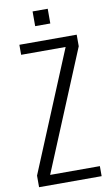

<svg xmlns="http://www.w3.org/2000/svg" viewBox="-108 -1071 640 1123"><g transform="rotate(-10 211.5 -509.5)"><path d="M170.4 -931.6V-1019H260.3V-931.6ZM29.3 0V-68.8L324.7 -780.8H60.5V-840.3H400.9V-771.5L105.5 -59.6H400.9V0Z"/></g></svg>

Font: Oswald-Light
Style: Light
Weight: 300
Designer: vernon adams
Foundry: vernon adams
Version: Version ; ttfautohint (v0.92.18-e454-dirty) -l 8 -r 50 -G 20